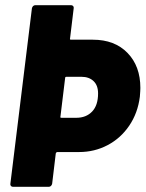

<svg xmlns="http://www.w3.org/2000/svg" viewBox="-20 -720 561 740"><path d="M521 -381Q521 -371 519 -347Q511 -284 478 -235.5Q445 -187 394.5 -160.5Q344 -134 285 -134H201Q197 -134 195 -129L181 -12Q180 -7 176.5 -3.5Q173 0 168 0H30Q25 0 22 -3.5Q19 -7 20 -12L103 -688Q104 -693 107.5 -696.5Q111 -700 116 -700H254Q259 -700 262 -696.5Q265 -693 264 -688L250 -572Q248 -567 254 -567H338Q422 -567 471.5 -516Q521 -465 521 -381ZM358 -360Q358 -391 340.5 -407.5Q323 -424 294 -424H236Q231 -424 231 -419L213 -271Q211 -266 217 -266H274Q312 -266 335 -290Q358 -314 358 -360Z"/></svg>

Font: Barlow Semi Condensed ExtraBold
Style: Italic
Weight: 800
Width: 4
Italic angle: -7°
Designer: Jeremy Tribby
Foundry: Tribby Type
Version: Version 1.408